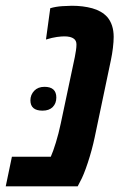

<svg xmlns="http://www.w3.org/2000/svg" viewBox="-52 -660 422 680"><path d="M-31.7 0 -9.8 -105H127.9Q136.2 -123.5 146 -155.5Q155.8 -187.5 163.1 -222.2L212.9 -457.5Q215.3 -469.2 217 -481.2Q218.8 -493.2 218.8 -502.4Q218.8 -516.1 209.5 -522.9Q198.7 -531.2 175.8 -531.2Q166 -531.2 149.7 -529.1Q133.3 -526.9 110.8 -520L126 -630.9Q145.5 -636.7 168.7 -638.2Q191.9 -639.6 202.6 -639.6Q242.2 -639.6 274.9 -630.6Q307.6 -621.6 327.6 -600.1Q350.6 -573.2 350.6 -529.3Q350.6 -512.7 347.9 -490.2Q345.2 -467.8 340.8 -447.3L283.2 -172.9Q273.9 -128.9 259 -83.7Q244.1 -38.6 231.9 -17.1L223.1 0ZM98.6 -268.1Q55.7 -268.1 55.7 -304.7Q55.7 -324.2 69.1 -338.4Q82.5 -352.5 105.5 -352.5Q147.5 -352.5 147.5 -314.5Q147.5 -293.9 134.8 -281Q122.1 -268.1 98.6 -268.1Z"/></svg>

Font: Open Sans Condensed
Style: Bold Italic
Weight: 700
Width: 3
Italic angle: -12°
Designer: Monotype Design Team
Foundry: Monotype Imaging Inc.
Version: Version 3.003; ttfautohint (v1.8.4)